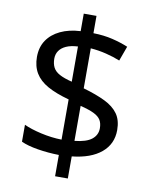

<svg xmlns="http://www.w3.org/2000/svg" viewBox="-90 -826 752 950"><g transform="rotate(10 286.0 -350.5)"><path d="M253 -49Q198 -50 146 -58.5Q94 -67 62 -82V-167Q96 -151 149 -139Q202 -127 253 -126V-328Q187 -346 145 -369.5Q103 -393 82.5 -427Q62 -461 62 -508Q62 -557 85.5 -592Q109 -627 152 -647.5Q195 -668 253 -671V-759H317V-672Q370 -671 413.5 -660.5Q457 -650 493 -635L466 -561Q434 -574 395.5 -583.5Q357 -593 317 -596V-395Q383 -376 427 -354.5Q471 -333 493.5 -301.5Q516 -270 516 -220Q516 -150 464 -106.5Q412 -63 317 -53V58H253ZM317 -131Q376 -137 403 -158.5Q430 -180 430 -214Q430 -239 420 -255.5Q410 -272 385.5 -284Q361 -296 317 -307ZM253 -594Q217 -592 194 -581.5Q171 -571 159.5 -554Q148 -537 148 -515Q148 -489 157.5 -470.5Q167 -452 190 -439.5Q213 -427 253 -417Z"/></g></svg>

Font: lguzrati05
Style: Book
Weight: 400
Designer: Jelle Bosma - Monotype Design Team, Universal Thirst
Foundry: Monotype Imaging Inc.
Version: Version 2.106